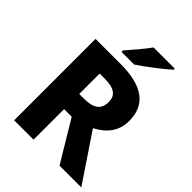

<svg xmlns="http://www.w3.org/2000/svg" viewBox="-259 -1061 1191 1191"><g transform="rotate(45 336.5 -465.5)"><path d="M562 -921V-931H376C345 -886 287 -821 255 -784V-771H366C419 -805 520 -883 562 -921ZM304 -714H84V0H254V-268H321L482 0H673L464 -311C537 -348 592 -408 592 -501C592 -643 498 -714 304 -714ZM297 -580C382 -580 419 -553 419 -495C419 -429 378 -401 297 -401H254V-580Z"/></g></svg>

Font: Noto Sans Telugu ExtraBold
Style: Regular
Weight: 800
Designer: Jelle Bosma - Monotype Design Team
Foundry: Monotype Imaging Inc.
Version: Version 2.005